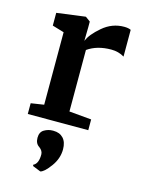

<svg xmlns="http://www.w3.org/2000/svg" viewBox="-99 -481 547 742"><g transform="rotate(15 174.0 -110.0)"><path d="M32 0V-43L84 -51V-341L37 -355V-406L150 -421H152L171 -407V-384L170 -331H171Q181 -357 219 -389.5Q257 -422 305 -422Q322 -422 332 -417V-310Q309 -324 280 -324Q223 -324 185 -297V-51L274 -43V0ZM199 97Q199 134 175 166.5Q151 199 136 202L104 189L103 184Q123 175 123 138Q123 123 108 112Q92 102 92 79Q92 56 108 46.5Q124 37 142 37H145Q170 37 184.5 52.5Q199 68 199 97Z"/></g></svg>

Font: Aikya SemiBold
Style: Regular
Weight: 600
Designer: Neelakash Kshetrimayum (Latin subset based on Merriweather by Eben Sorkin)
Foundry: Brand New Type
Version: Version 1.00 b005